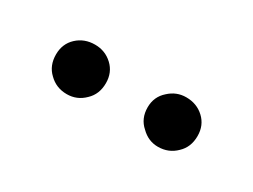

<svg xmlns="http://www.w3.org/2000/svg" viewBox="-26 -799 452 343"><g transform="rotate(30 200.0 -628.0)"><path d="M106 -577Q127 -577 142 -592Q157 -606 157 -629Q157 -651 142 -665Q127 -679 106 -679Q84 -679 69 -665Q54 -651 54 -629Q54 -606 69 -592Q84 -577 106 -577ZM294 -577Q316 -577 331 -592Q346 -606 346 -629Q346 -651 331 -665Q316 -679 294 -679Q274 -679 259 -665Q243 -651 243 -629Q243 -606 259 -592Q274 -577 294 -577Z"/></g></svg>

Font: Source Serif 4 48pt
Style: Regular
Weight: 400
Designer: Frank Grie√ühammer
Foundry: Adobe Systems Incorporated
Version: Version 4.004;hotconv 1.0.116;makeotfexe 2.5.65601